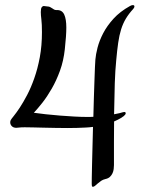

<svg xmlns="http://www.w3.org/2000/svg" viewBox="-20 -717 557 742"><path d="M458 -268.1Q455.1 -265.6 445.8 -260Q436.5 -254.4 420.9 -247.6Q420.4 -210.9 420.4 -169.2Q420.4 -127.4 420.4 -79.1Q420.4 -72.3 419.4 -64Q418.5 -55.7 415 -47.9Q411.6 -40 405 -33.7Q398.4 -27.3 386.7 -24.9Q377.9 -22.9 370.8 -18.1Q363.8 -13.2 357.9 -8.1Q352.1 -2.9 347.4 1Q342.8 4.9 338.9 4.9Q336.4 4.9 335.4 2.2Q334.5 -0.5 334.5 -8.3Q334.5 -11.2 334.7 -30.5Q335 -49.8 335.7 -79.8Q336.4 -109.9 337.4 -147.9Q338.4 -186 339.4 -226.6Q332.5 -225.6 325.7 -225.1Q318.8 -224.6 311.5 -224.1Q295.4 -223.1 277.3 -222.7Q259.3 -222.2 240.7 -222.2Q217.3 -222.2 193.8 -222.7Q170.4 -223.1 148.7 -223.6Q127 -224.1 108.2 -224.6Q89.4 -225.1 75.7 -225.1Q61 -225.1 54.2 -224.1Q47.4 -223.1 43 -223.1Q31.7 -223.1 25.6 -229.5Q19.5 -235.8 19.5 -244.1Q19.5 -249 21.5 -252.9Q23.4 -256.8 33.2 -268.8Q43 -280.8 56.4 -301Q69.8 -321.3 84.7 -349.6Q99.6 -377.9 112.5 -414.6Q125.5 -451.2 133.8 -495.6Q142.1 -540 142.1 -592.8Q142.1 -624.5 139.9 -641.6Q137.7 -658.7 137.7 -670.4Q137.7 -684.6 141.4 -689.2Q145 -693.8 148.9 -693.8Q152.3 -693.8 156.2 -692.9Q160.2 -691.9 164.6 -691.9Q169.4 -691.9 173.6 -689.7Q177.7 -687.5 181.4 -685.1Q185.1 -682.6 188.7 -680.4Q192.4 -678.2 196.8 -678.2H200.7Q220.2 -678.2 228.3 -660.6Q236.3 -643.1 236.3 -610.8Q236.3 -580.1 230.5 -526.9Q225.6 -481.4 211.7 -443.4Q197.8 -405.3 179.9 -374.3Q162.1 -343.3 143.6 -319.8Q125 -296.4 110.8 -281.2Q130.9 -278.3 157.5 -275.4Q184.1 -272.5 212.2 -270.3Q240.2 -268.1 267.1 -266.6Q293.9 -265.1 314.5 -265.1Q321.3 -265.1 327.6 -265.1Q334 -265.1 340.8 -265.6Q341.8 -303.2 342.8 -339.1Q343.8 -375 345 -405Q346.2 -435.1 346.9 -456.5Q347.7 -478 348.6 -486.8Q350.1 -505.9 356.9 -532.7Q363.8 -559.6 378.7 -588.4Q393.6 -617.2 418.7 -644.8Q443.8 -672.4 482.4 -693.8Q488.8 -697.3 493.2 -697.3Q499.5 -697.3 499.5 -691.9Q499.5 -687.5 494.6 -682.1Q477.5 -663.6 466.3 -644.8Q455.1 -626 448 -603.3Q440.9 -580.6 436.8 -551.8Q432.6 -522.9 429.2 -484.4Q425.3 -446.3 423.6 -395.8Q421.9 -345.2 420.9 -275.4Q445.3 -279.8 454.6 -283.2Q458.5 -284.2 460 -284.2Q465.8 -284.2 465.8 -279.3Q465.8 -274.4 458 -268.1Z"/></svg>

Font: Engagement
Style: Regular
Weight: 400
Designer: Astigmatic (AOETI)
Foundry: Astigmatic (AOETI)
Version: Version 1.000